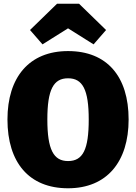

<svg xmlns="http://www.w3.org/2000/svg" viewBox="-20 -990 730 1030"><path d="M208 -752 345 -838 482 -752 549 -829 404 -970H286L141 -829ZM345 -716C136 -716 20 -575 20 -349C20 -118 136 20 345 20C554 20 670 -123 670 -349C670 -580 554 -716 345 -716ZM345 -570C423 -570 456 -510 456 -349C456 -188 425 -126 345 -126C267 -126 234 -188 234 -349C234 -510 267 -570 345 -570Z"/></svg>

Font: Fira Sans Heavy
Style: Regular
Weight: 900
Designer: bBox Type GmbH & Carrois Corporate GbR & Edenspiekermann AG
Foundry: bBox Type GmbH & Carrois Corporate GbR & Edenspiekermann AG
Version: Version 4.300;PS 004.300;hotconv 1.0.88;makeotf.lib2.5.64775